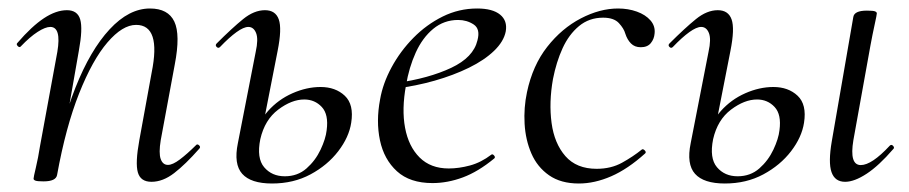

<svg xmlns="http://www.w3.org/2000/svg" viewBox="-20 -419 2140 452"><path d="M336.6 9Q310.8 9 304.5 -13.2Q298.2 -35.4 308 -89L337 -248Q359.8 -360.4 300.4 -360.4Q268.4 -360.4 233 -319.2Q197.6 -278 166.2 -198.9Q134.8 -119.8 114.4 -7.2L102 -8.2Q122.8 -124.8 157.7 -212.9Q192.6 -301 238.1 -350Q283.6 -399 333 -399Q375.8 -399 390.4 -368.2Q405 -337.4 391.4 -267L358.4 -89Q353.4 -58.6 358.3 -44.7Q363.2 -30.8 375.4 -30.8Q386.4 -30.8 403.4 -43.6Q420.4 -56.4 441.2 -77Q444.2 -81 448.6 -77Q453 -73 449.2 -69Q416.6 -32 390 -11.5Q363.4 9 336.6 9ZM82.4 8Q68.2 8 63.6 6.3Q59 4.6 59 1.6Q59 -1.6 64.5 -24.8Q70 -48 74 -74L115 -297Q124.8 -355.6 98.4 -355.6Q86.8 -355.6 68.7 -344Q50.6 -332.4 29.2 -310Q26.2 -306 21.8 -310.5Q17.4 -315 21.2 -318.2Q54.8 -357.2 83.4 -376.1Q112 -395 137.6 -395Q162.4 -395 168.8 -373.3Q175.2 -351.6 165.6 -299.4L114.4 -7.2Q111.8 8 82.4 8Z M620.4 13Q570.6 13 550.2 -9.8Q529.8 -32.6 540 -82L582 -297Q588.6 -326.8 582.9 -341.2Q577.2 -355.6 564.6 -355.6Q553.8 -355.6 536.8 -343.4Q519.8 -331.2 498 -308.4Q494 -304.4 490 -308.5Q486 -312.6 490 -316.6Q526.6 -353.2 552.4 -374.1Q578.2 -395 603.8 -395Q628.6 -395 636.3 -373.3Q644 -351.6 633.6 -299.4L592.8 -91.4Q583.8 -46.6 601.9 -25.3Q620 -4 650.4 -4Q680.6 -4 701.6 -22.5Q722.6 -41 734.7 -66.7Q746.8 -92.4 749 -112.4Q754 -149.6 737.5 -167.2Q721 -184.8 696.2 -184.8Q666.6 -184.8 634.9 -160.9Q603.2 -137 592.8 -91.4L579.2 -92.4Q586.8 -130.6 611 -157.7Q635.2 -184.8 668.6 -199.5Q702 -214.2 734.6 -214.2Q769.8 -214.2 791.7 -193.6Q813.6 -173 806.8 -130Q801.6 -96 776.3 -63Q751 -30 711 -8.5Q671 13 620.4 13Z M998.2 12Q945 12 914.5 -15.8Q884 -43.6 874.5 -88.6Q865 -133.6 874.8 -185Q881.2 -222.4 901.8 -260.5Q922.4 -298.6 953.2 -329.9Q984 -361.2 1022.2 -380.1Q1060.4 -399 1103.4 -399Q1139.6 -399 1157.3 -384.6Q1175 -370.2 1170.6 -345Q1166 -321.4 1143.2 -299.4Q1120.4 -277.4 1084.1 -259.6Q1047.8 -241.8 1003.3 -229.1Q958.8 -216.4 911.2 -210.6L913.2 -223.6Q989.8 -234.6 1042.2 -259.3Q1094.6 -284 1104 -324Q1111.2 -350.8 1095.1 -361.4Q1079 -372 1058.6 -372Q1025.2 -372 999.9 -351.1Q974.6 -330.2 958.7 -295.2Q942.8 -260.2 935.8 -218Q925.4 -162.2 933.6 -118.2Q941.8 -74.2 967.8 -48.3Q993.8 -22.4 1036.4 -22.4Q1060.2 -22.4 1086.3 -29.4Q1112.4 -36.4 1136.8 -55Q1139.6 -57 1143.1 -53Q1146.6 -49 1143.8 -46.2Q1105.8 -14.8 1069.7 -1.4Q1033.6 12 998.2 12Z M1342.8 13Q1300.2 13 1272.5 -6.4Q1244.8 -25.8 1231 -57.6Q1217.2 -89.4 1215 -127.4Q1212.8 -165.4 1220.6 -202Q1234 -265.2 1268.3 -308.8Q1302.6 -352.4 1347.4 -375.7Q1392.2 -399 1435 -399Q1458.8 -399 1479.2 -391.7Q1499.6 -384.4 1511.3 -371Q1523 -357.6 1521 -340Q1520 -327.2 1512.1 -317.5Q1504.2 -307.8 1488.4 -307.8Q1474.2 -307.8 1465.4 -316.7Q1456.6 -325.6 1452 -340Q1448.8 -351.8 1437 -364.6Q1425.2 -377.4 1399.8 -377.4Q1367 -377.4 1343.1 -357.6Q1319.2 -337.8 1304.4 -305.4Q1289.6 -273 1281.8 -233Q1272 -178 1278.5 -129.6Q1285 -81.2 1311.1 -51.4Q1337.2 -21.6 1384.6 -21.6Q1418.4 -21.6 1444.3 -35.9Q1470.2 -50.2 1491 -67Q1493.8 -69 1497.8 -65Q1501.8 -61 1499 -58Q1458 -21 1418.9 -4Q1379.8 13 1342.8 13Z M1969.6 9Q1945.4 9 1937.5 -13.9Q1929.6 -36.8 1938.2 -86.6L1988.8 -378.8Q1991 -394 2020.8 -394Q2036 -394 2040.1 -392.2Q2044.2 -390.4 2044.2 -387.6Q2044.2 -384.4 2039.1 -361.2Q2034 -338 2029.2 -312L1989 -89Q1979.2 -30.4 2006.4 -30.4Q2032.2 -30.4 2074.6 -76Q2078.6 -80 2082.6 -75.5Q2086.6 -71 2082.6 -67.8Q2049 -28.8 2020.1 -9.9Q1991.2 9 1969.6 9ZM1686.4 13Q1636.6 13 1616.2 -9.8Q1595.8 -32.6 1606 -82L1648 -297Q1654.6 -326.8 1648.9 -341.2Q1643.2 -355.6 1630.6 -355.6Q1619.8 -355.6 1602.8 -343.4Q1585.8 -331.2 1564 -308.4Q1560 -304.4 1556 -308.5Q1552 -312.6 1556 -316.6Q1592.6 -353.2 1618.4 -374.1Q1644.2 -395 1669.8 -395Q1694.6 -395 1702.3 -373.3Q1710 -351.6 1699.6 -299.4L1658.8 -91.4Q1649.8 -46.6 1667.9 -25.3Q1686 -4 1716.4 -4Q1746.6 -4 1767.6 -22.5Q1788.6 -41 1800.7 -66.7Q1812.8 -92.4 1815 -112.4Q1820 -149.6 1803.5 -167.2Q1787 -184.8 1762.2 -184.8Q1732.6 -184.8 1700.9 -160.9Q1669.2 -137 1658.8 -91.4L1645.2 -92.4Q1652.8 -130.6 1677 -157.7Q1701.2 -184.8 1734.6 -199.5Q1768 -214.2 1800.6 -214.2Q1835.8 -214.2 1857.7 -193.6Q1879.6 -173 1872.8 -130Q1867.6 -96 1842.3 -63Q1817 -30 1777 -8.5Q1737 13 1686.4 13Z"/></svg>

Font: Cormorant Light
Style: Italic
Weight: 300
Italic angle: -10°
Designer: Christian Thalmann (Catharsis Fonts)
Foundry: Catharsis Fonts
Version: Version 4.000